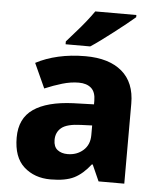

<svg xmlns="http://www.w3.org/2000/svg" viewBox="-54 -813 722 870"><g transform="rotate(5 306.5 -378.0)"><path d="M318 -560Q425 -560 484 -510Q543 -460 543 -364V0H426L393 -74H389Q354 -29 315 -9.5Q276 10 208 10Q135 10 87 -33Q39 -76 39 -166Q39 -253 100.5 -295.5Q162 -338 281 -343L375 -346V-362Q375 -402 354.5 -420Q334 -438 298 -438Q262 -438 223 -426.5Q184 -415 144 -398L93 -510Q138 -534 195 -547Q252 -560 318 -560ZM324 -248Q261 -246 236 -225.5Q211 -205 211 -170Q211 -139 229 -125Q247 -111 275 -111Q317 -111 346 -136.5Q375 -162 375 -206V-250ZM531 -756Q515 -742 490 -722Q465 -702 436.5 -680Q408 -658 381.5 -638.5Q355 -619 335 -606H223V-619Q239 -638 262 -663.5Q285 -689 307 -716.5Q329 -744 344 -766H531Z"/></g></svg>

Font: Noto Sans ExtraBold
Style: Regular
Weight: 800
Designer: Monotype Design Team
Foundry: Monotype Imaging Inc.
Version: Version 2.007